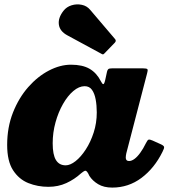

<svg xmlns="http://www.w3.org/2000/svg" viewBox="-20 -830 792 871"><path d="M268 -781Q243 -749 247 -718.8Q251 -688.5 285 -670L440 -586Q445.5 -582.5 448.2 -583.5Q451 -584.5 455 -589L501 -636.5Q509.5 -645.5 500.5 -654.5L389 -785.5Q374 -803.5 350.8 -808.2Q327.5 -813 304.8 -806Q282 -799 268 -781ZM419 -320Q419 -272 405 -228.8Q391 -185.5 369 -151.8Q347 -118 322.8 -99Q298.5 -80 278 -80Q248.5 -80 233.8 -104Q219 -128 219 -180Q219 -228.5 231.8 -274.8Q244.5 -321 265.8 -358.2Q287 -395.5 312.8 -417.2Q338.5 -439 364 -439Q385.5 -439 397.2 -422.5Q409 -406 414 -378.8Q419 -351.5 419 -320ZM717 -141Q726 -158 724.2 -164Q722.5 -170 707.5 -176.5L672 -192.5Q659.5 -198 654.2 -196.5Q649 -195 642 -180.5Q629.5 -155 616.2 -136.8Q603 -118.5 590 -109Q577 -99.5 565.5 -99.5Q550.5 -99.5 550.5 -115Q550.5 -119 551.2 -124.5Q552 -130 553 -134.5L647.5 -498Q651.5 -511.5 648.8 -515.8Q646 -520 628 -520H489.5Q476 -520 471.8 -516.8Q467.5 -513.5 465.5 -505L457.5 -468Q453 -448 448.5 -448.2Q444 -448.5 437 -462.5Q418.5 -499 386.5 -517.8Q354.5 -536.5 302 -536.5Q253 -536.5 202 -510Q151 -483.5 108.2 -435Q65.5 -386.5 39 -319.8Q12.5 -253 12.5 -172.5Q12.5 -99 39.2 -57.8Q66 -16.5 108.5 0.5Q151 17.5 199.5 17.5Q244 17.5 281 0.5Q318 -16.5 347.5 -43.5Q359 -53 364.5 -55Q370 -57 375.5 -50Q377.5 -47.5 380 -43.2Q382.5 -39 385.5 -32Q399.5 -10 425.2 5.5Q451 21 489 21Q563 21 621.8 -23Q680.5 -67 717 -141Z"/></svg>

Font: Besley ExtraBold
Style: Italic
Weight: 800
Italic angle: -13°
Designer: Owen Earl
Foundry: indestructible type*
Version: Version 2.001